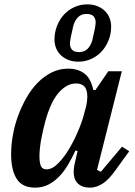

<svg xmlns="http://www.w3.org/2000/svg" viewBox="-20 -849 619 881"><path d="M141 12Q82 12 56.5 -28.5Q31 -69 31 -141Q31 -183 39 -228.5Q47 -274 63 -317.5Q79 -361 101.5 -400.5Q124 -440 153 -469.5Q182 -499 217 -516.5Q252 -534 293 -534Q338 -534 367.5 -511.5Q397 -489 408 -436H418L477 -522H539L425 -69L443 -61L540 -176L573 -155L512 -71Q480 -25 451 -6.5Q422 12 393 12Q371 12 356.5 5.5Q342 -1 333.5 -11Q325 -21 321.5 -34Q318 -47 318 -60Q318 -74 321 -90Q324 -106 327 -117L336 -156L326 -158Q310 -123 291.5 -92Q273 -61 250.5 -38Q228 -15 201 -1.5Q174 12 141 12ZM194 -72Q220 -72 247.5 -100Q275 -128 299 -169Q323 -210 341.5 -255Q360 -300 368 -335L375 -360Q386 -408 376 -437Q366 -466 328 -466Q287 -466 250 -424.5Q213 -383 188 -293Q183 -275 178 -253Q173 -231 169 -209.5Q165 -188 163 -167.5Q161 -147 161 -132Q161 -103 167.5 -87.5Q174 -72 194 -72ZM343 -610Q367 -610 382 -625Q397 -640 404 -666Q411 -695 415 -716Q419 -737 419 -746Q419 -763 409.5 -774Q400 -785 377 -785Q353 -785 338 -770Q323 -755 316 -729Q309 -700 305 -679Q301 -658 301 -649Q301 -632 310.5 -621Q320 -610 343 -610ZM340 -566Q313 -566 292.5 -574.5Q272 -583 258 -597Q244 -611 237 -629Q230 -647 230 -667Q230 -701 242 -731Q254 -761 274 -782.5Q294 -804 321.5 -816.5Q349 -829 380 -829Q407 -829 427.5 -820.5Q448 -812 462 -798Q476 -784 483 -765.5Q490 -747 490 -728Q490 -693 478 -663.5Q466 -634 446 -612.5Q426 -591 398.5 -578.5Q371 -566 340 -566Z"/></svg>

Font: IBM Plex Serif SemiBold
Style: Italic
Weight: 600
Italic angle: -14°
Designer: Mike Abbink, Paul van der Laan, Pieter van Rosmalen
Foundry: Bold Monday
Version: Version 2.5